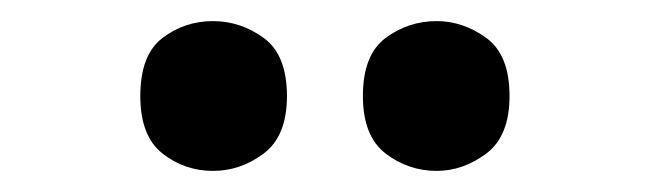

<svg xmlns="http://www.w3.org/2000/svg" viewBox="-20 -779 617 182"><path d="M394 -617Q367 -617 345.5 -633.5Q324 -650 324 -688Q324 -727 345.5 -743Q367 -759 394 -759Q419 -759 441 -743Q463 -727 463 -688Q463 -650 441 -633.5Q419 -617 394 -617ZM182 -617Q155 -617 134 -633.5Q113 -650 113 -688Q113 -727 134 -743Q155 -759 182 -759Q208 -759 230 -743Q252 -727 252 -688Q252 -650 230 -633.5Q208 -617 182 -617Z"/></svg>

Font: Noto Serif Hebrew ExtraBold
Style: Regular
Weight: 800
Version: Version 2.003